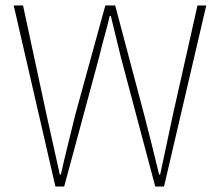

<svg xmlns="http://www.w3.org/2000/svg" viewBox="-20 -680 804 700"><path d="M182 0 30 -660H64L150 -260Q162 -206 174 -152Q186 -98 198 -44H202Q214 -98 227.5 -152Q241 -206 254 -260L364 -660H400L506 -260Q520 -206 533.5 -152Q547 -98 560 -44H564Q576 -98 587 -152Q598 -206 610 -260L700 -660H732L578 0H546L420 -474Q411 -513 402 -548Q393 -583 384 -622H380Q371 -583 361 -548Q351 -513 342 -474L214 0Z"/></svg>

Font: Source Sans 3 Variable
Style: Regular
Weight: 200
Designer: Paul D. Hunt
Foundry: Adobe Systems Incorporated
Version: Version 3.026